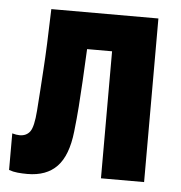

<svg xmlns="http://www.w3.org/2000/svg" viewBox="-45 -593 605 643"><g transform="rotate(5 257.5 -271.5)"><path d="M70 7Q53 7 37.5 5.5Q22 4 8 -1V-124Q22 -120 33 -120Q56 -120 68 -136.5Q80 -153 84 -207Q87 -245 89 -278Q91 -311 93.5 -348Q96 -385 98 -433.5Q100 -482 102 -550H462V0H317V-427H233Q230 -366 227.5 -319.5Q225 -273 222 -232.5Q219 -192 214 -148Q205 -67 169.5 -30Q134 7 70 7Z"/></g></svg>

Font: Noto Sans ExtraCondensed ExtraBold
Style: Regular
Weight: 800
Width: 2
Designer: Monotype Design Team
Foundry: Monotype Imaging Inc.
Version: Version 2.013; ttfautohint (v1.8.4.7-5d5b)